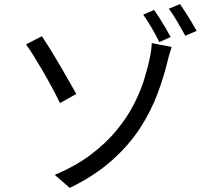

<svg xmlns="http://www.w3.org/2000/svg" viewBox="-20 -874 1040 944"><path d="M249 -14.2Q352.5 -57.6 427.2 -114.3Q502 -170.9 553.2 -233.4Q604.5 -295.9 637 -358.9Q669.4 -421.9 687.5 -479.2Q705.6 -536.6 714.8 -582Q719.7 -601.6 722.9 -625Q726.1 -648.4 726.1 -662.1L824.2 -643.1Q817.4 -624 811.3 -602.3Q805.2 -580.6 803.2 -570.8Q785.2 -495.6 754.2 -412.4Q723.1 -329.1 669.7 -245.8Q616.2 -162.6 531.7 -86.7Q447.3 -10.7 323.2 49.8ZM186 -695.8Q202.6 -671.4 226.1 -633.8Q249.5 -596.2 273.9 -554.2Q298.3 -512.2 319.8 -474.4Q341.3 -436.5 355 -412.1L274.9 -367.2Q258.8 -400.9 236.8 -441.9Q214.8 -482.9 190.9 -523.9Q167 -564.9 145.3 -599.9Q123.5 -634.8 107.9 -655.8ZM737.8 -825.2Q750 -808.1 765.1 -784.2Q780.3 -760.3 794.7 -735.6Q809.1 -710.9 818.8 -691.9L763.2 -667Q748.5 -698.7 725.6 -737.3Q702.6 -775.9 684.1 -801.8ZM865.2 -854Q877 -836.9 892.1 -813.2Q907.2 -789.6 921.9 -765.4Q936.5 -741.2 946.8 -722.2L891.1 -698.2Q874.5 -728.5 852.3 -766.6Q830.1 -804.7 810.1 -831.1Z"/></svg>

Font: Source Han Sans CN
Style: Regular
Weight: 400
Designer: Ryoko NISHIZUKA  (kana, bopomofo & ideographs); Paul D. Hunt (Latin, Greek & Cyrillic); Sandoll Communications , Soo-you
Foundry: Adobe
Version: Version 2.004;hotconv 1.0.118;makeotfexe 2.5.65603